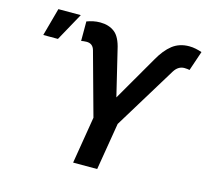

<svg xmlns="http://www.w3.org/2000/svg" viewBox="-107 -871 1073 994"><g transform="rotate(15 430.0 -374.0)"><path d="M366.2 0 407.7 -251.5 314.9 -588.4Q305.7 -622.1 272 -622.1Q265.1 -622.1 255.6 -621.1Q246.1 -620.1 243.2 -619.1V-723.6Q260.3 -730 277.6 -733.6Q294.9 -737.3 314.9 -737.3Q360.8 -737.3 391.8 -713.6Q422.9 -689.9 437 -625L495.1 -383.8L632.8 -622.1Q665 -679.7 702.1 -708.5Q739.3 -737.3 791.5 -737.3Q810.1 -737.3 827.1 -733.6Q844.2 -730 859.9 -724.6L824.2 -619.1Q821.8 -620.1 812.7 -621.1Q803.7 -622.1 796.4 -622.1Q763.2 -622.1 742.2 -588.4L537.1 -252.9L495.1 0ZM45.9 -598.1 86.9 -747.6H207L124.5 -598.1Z"/></g></svg>

Font: Inter Semi Bold
Style: Italic
Weight: 600
Italic angle: -9.39999°
Designer: Rasmus Andersson
Foundry: rsms
Version: Version 4.000;git-3c8e0fc